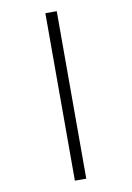

<svg xmlns="http://www.w3.org/2000/svg" viewBox="-106 -824 774 1129"><g transform="rotate(-10 281.5 -260.0)"><path d="M247 240H315V-760H247Z"/></g></svg>

Font: Noto Serif Devanagari SemiBold
Style: Regular
Weight: 600
Designer: Universal Thirst, Indian Type Foundry and the Monotype Design Team
Foundry: Monotype Imaging Inc.
Version: Version 2.004